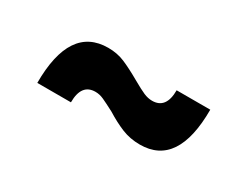

<svg xmlns="http://www.w3.org/2000/svg" viewBox="-33 -543 567 440"><g transform="rotate(30 250.5 -323.0)"><path d="M338 -245Q312 -245 290 -254Q268 -263 244 -278Q223 -289 212 -294Q201 -299 190 -299Q153 -299 153 -250H64Q64 -401 165 -401Q189 -401 209 -392.5Q229 -384 257 -368Q278 -356 289.5 -351Q301 -346 312 -346Q349 -346 349 -395H438Q438 -245 338 -245Z"/></g></svg>

Font: Montserrat arm2 Medium
Style: Regular
Weight: 500
Designer: Julieta Ulanovsky
Foundry: Julieta Ulanovsky
Version: Version 6.000